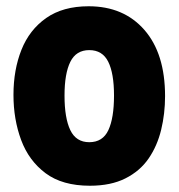

<svg xmlns="http://www.w3.org/2000/svg" viewBox="-20 -583 570 613"><path d="M267 10Q179 10 125.5 -30Q72 -70 47.5 -136Q23 -202 23 -280Q23 -360 48.5 -424Q74 -488 127.5 -525.5Q181 -563 263 -563Q375 -563 441 -487.5Q507 -412 507 -276Q507 -220 494.5 -168.5Q482 -117 454.5 -77Q427 -37 380.5 -13.5Q334 10 267 10ZM265 -129Q308 -129 326 -167.5Q344 -206 344 -278Q344 -349 325.5 -386Q307 -423 265 -423Q223 -423 204.5 -385.5Q186 -348 186 -278Q186 -206 204.5 -167.5Q223 -129 265 -129Z"/></svg>

Font: Noto Sans Mono Condensed Black
Style: Regular
Weight: 900
Width: 3
Designer: Monotype Design Team
Foundry: Monotype Imaging Inc.
Version: Version 2.014